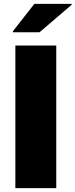

<svg xmlns="http://www.w3.org/2000/svg" viewBox="-20 -980 393 1000"><path d="M60 0V-743H273V0ZM47 -812V-817L159 -960H353V-955L186 -812Z"/></svg>

Font: Saira Expanded ExtraBold
Style: Regular
Weight: 800
Width: 7
Designer: Hector Gatti with collaboration of the Omnibus-Type team
Foundry: Omnibus-Type
Version: Version 1.101